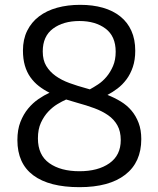

<svg xmlns="http://www.w3.org/2000/svg" viewBox="-20 -770 656 795"><path d="M157 -557Q157 -521 171.5 -497Q186 -473 210.5 -455.5Q235 -438 268 -426Q301 -414 338 -404L352 -400Q367 -408 386 -420.5Q405 -433 421 -452Q437 -471 448 -496.5Q459 -522 459 -556Q459 -620 417 -651.5Q375 -683 309 -683Q242 -683 199.5 -651.5Q157 -620 157 -557ZM254 -358Q238 -351 218 -339Q198 -327 180 -308Q162 -289 149.5 -262Q137 -235 137 -197Q137 -128 184 -94.5Q231 -61 309 -61Q386 -61 433 -94Q480 -127 480 -190Q480 -226 466 -251Q452 -276 427.5 -293Q403 -310 370.5 -322Q338 -334 301 -344ZM309 5Q184 5 118 -44Q52 -93 52 -190Q52 -233 64.5 -265Q77 -297 96.5 -320.5Q116 -344 139.5 -360Q163 -376 185 -386Q161 -398 141 -413.5Q121 -429 106 -450Q91 -471 83 -498.5Q75 -526 75 -561Q75 -607 92.5 -642.5Q110 -678 141.5 -702Q173 -726 216.5 -738Q260 -750 312 -750Q364 -750 406 -738Q448 -726 478 -702Q508 -678 524 -642.5Q540 -607 540 -560Q540 -522 530 -492.5Q520 -463 503.5 -441Q487 -419 466.5 -403.5Q446 -388 425 -377Q455 -365 480.5 -349.5Q506 -334 524.5 -312Q543 -290 554 -261Q565 -232 565 -194Q565 -98 498.5 -46.5Q432 5 309 5Z"/></svg>

Font: EncodeSans
Style: Regular
Weight: 400
Designer: Pablo Impallari, Andres Torresi
Foundry: Pablo Impallari, Andres Torresi
Version: Version 1.000; ttfautohint (v1.4.1)